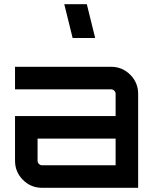

<svg xmlns="http://www.w3.org/2000/svg" viewBox="-20 -900 765 920"><path d="M512 -580Q566 -580 604 -542Q642 -504 642 -450V0H182Q128 0 90 -38Q52 -76 52 -130V-344H534V-450Q534 -459 527.5 -465.5Q521 -472 512 -472H52V-580ZM534 -108V-236H160V-130Q160 -121 166.5 -114.5Q173 -108 182 -108ZM396 -880 436 -718H328L288 -880Z"/></svg>

Font: Orbitron
Style: Regular
Weight: 500
Designer: Matt McInerney
Foundry: Matt McInerney
Version: 1.000